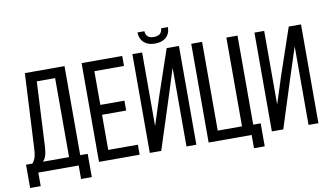

<svg xmlns="http://www.w3.org/2000/svg" viewBox="-89 -1043 2300 1340"><g transform="rotate(-10 1061.5 -373.5)"><path d="M461 96V-69H408V-700H127L100 -171C98 -128 93 -96 69 -69H24V96H99V0H385V96ZM199 -629H329V-69H144C166 -92 173 -122 176 -172Z M607 -390V-629H817V-700H529V0H817V-71H607V-320H778V-390Z M1118 -843C1115 -804 1091 -792 1058 -792C1025 -792 1002 -804 999 -843H950C952 -782 991 -745 1058 -745C1125 -745 1166 -782 1166 -843ZM1149 -557V0H1219V-700H1132L1023 -380L958 -178V-700H889V0H970L1079 -337Z M1687 94V-69H1634V-700H1555V-71H1383V-700H1306V0H1611V94Z M2014 -557V0H2084V-700H1997L1885 -371L1823 -178V-700H1754V0H1835L1938 -323Z"/></g></svg>

Font: VL Bebas Neue Regular
Style: Regular
Weight: 400
Designer: Ryoichi Tsunekawa
Foundry: Ryoichi Tsunekawa
Version: Version 001.003